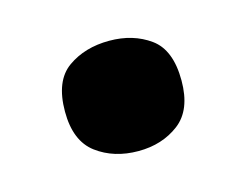

<svg xmlns="http://www.w3.org/2000/svg" viewBox="-42 -223 381 296"><g transform="rotate(-15 148.5 -75.0)"><path d="M149 13Q110 13 82.5 -7.5Q55 -28 55 -75Q55 -124 82.5 -143.5Q110 -163 149 -163Q187 -163 214 -143.5Q241 -124 241 -75Q241 -28 214 -7.5Q187 13 149 13Z"/></g></svg>

Font: Noto Sans Malayalam ExtraBold
Style: Regular
Weight: 800
Designer: Jelle Bosma - Monotype Design Team
Foundry: Monotype Imaging Inc.
Version: Version 2.104; ttfautohint (v1.8.4.7-5d5b)